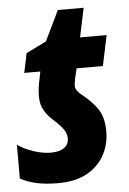

<svg xmlns="http://www.w3.org/2000/svg" viewBox="-60 -701 505 749"><g transform="rotate(-5 192.5 -326.5)"><path d="M138 10Q89 10 53 2Q17 -6 -10 -21V-153Q18 -134 53.5 -122.5Q89 -111 120 -111Q153 -111 171.5 -124Q190 -137 190 -162Q190 -179 178.5 -196Q167 -213 138 -239Q119 -256 105.5 -278.5Q92 -301 92 -334Q92 -364 100 -400L106 -430H43L59 -506L138 -545L195 -663H296L272 -549H376L351 -430H248L239 -392Q238 -385 236.5 -377Q235 -369 235 -362Q235 -345 255 -329Q296 -297 319 -264Q342 -231 342 -175Q342 -125 319.5 -83Q297 -41 251.5 -15.5Q206 10 138 10Z"/></g></svg>

Font: Noto Sans Condensed ExtraBold
Style: Italic
Weight: 800
Width: 3
Italic angle: -12°
Designer: Monotype Design Team
Foundry: Monotype Imaging Inc.
Version: Version 2.013; ttfautohint (v1.8.4.7-5d5b)